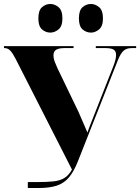

<svg xmlns="http://www.w3.org/2000/svg" viewBox="-20 -946 705 966"><path d="M438 -782Q414 -782 395.5 -798Q377 -814 377 -853Q377 -894 395.5 -910Q414 -926 438 -926Q459 -926 478.5 -910Q498 -894 498 -853Q498 -814 478.5 -798Q459 -782 438 -782ZM233 -782Q210 -782 191.5 -798Q173 -814 173 -853Q173 -894 191.5 -910Q210 -926 233 -926Q255 -926 274.5 -910Q294 -894 294 -853Q294 -814 274.5 -798Q255 -782 233 -782ZM120 0V-30H170Q217 -30 249.5 -33.5Q282 -37 304 -50.5Q326 -64 342 -93L58 -651Q43 -680 31 -692Q19 -704 3 -704H0V-714H350V-704H302Q277 -704 263 -696Q249 -688 249 -667Q249 -652 254.5 -637.5Q260 -623 269 -603L375 -383Q397 -334 420 -279Q428 -303 436 -322.5Q444 -342 452 -363L549 -610Q564 -647 564 -669Q564 -689 551.5 -696.5Q539 -704 511 -704H462V-714H665V-704H642Q617 -704 602 -691Q587 -678 573 -643L371 -132Q351 -82 326.5 -53Q302 -24 265.5 -12Q229 0 174 0Z"/></svg>

Font: Noto Serif Display SemiCondensed Black
Style: Regular
Weight: 900
Width: 4
Designer: Monotype Design Team
Foundry: Monotype Imaging Inc.
Version: Version 2.009